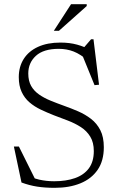

<svg xmlns="http://www.w3.org/2000/svg" viewBox="-20 -890 570 920"><path d="M419.5 -648 378.5 -658 416.5 -702H428L454.5 -484L433 -482L370 -636.5L404.5 -597.5Q365.5 -630.5 332.8 -643.2Q300 -656 261.5 -656Q188.5 -656 152 -622.5Q115.5 -589 115.5 -538Q115.5 -502.5 129.2 -478.2Q143 -454 167.5 -437Q192 -420 222.8 -407.5Q253.5 -395 287 -383Q321 -371 354.5 -356.5Q388 -342 416 -320.5Q444 -299 460.8 -266.2Q477.5 -233.5 477.5 -184.5Q477.5 -119.5 448 -76.5Q418.5 -33.5 365.8 -11.8Q313 10 242 10Q195 10 158 4.2Q121 -1.5 83 -15.5L46.5 -188H70.5L157.5 -13L97.5 -57Q134 -37 168.2 -29.2Q202.5 -21.5 239.5 -21.5Q296.5 -21.5 339.2 -36.5Q382 -51.5 405.8 -83.5Q429.5 -115.5 429.5 -166Q429.5 -207.5 412.5 -235.2Q395.5 -263 367.5 -281Q339.5 -299 305.8 -312Q272 -325 238.5 -337.5Q205.5 -350.5 175 -365Q144.5 -379.5 121 -399.8Q97.5 -420 83.8 -449.5Q70 -479 70 -520.5Q70 -570.5 93.8 -607.8Q117.5 -645 162.2 -665.5Q207 -686 269.5 -686Q314 -686 349.8 -676Q385.5 -666 419.5 -648ZM238 -742.5 320.5 -870H395.5V-861L262.5 -742.5Z"/></svg>

Font: Newsreader 16pt 16pt Light
Style: Regular
Weight: 300
Version: Version 1.003